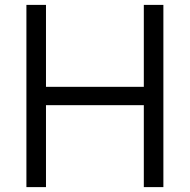

<svg xmlns="http://www.w3.org/2000/svg" viewBox="-20 -765 776 785"><path d="M88 0V-745H168V-410H568V-745H648V0H568V-335H168V0Z"/></svg>

Font: Kosmopol Plus Jakarta Sans
Style: Regular
Weight: 400
Designer: Gumpita Rahayu
Foundry: Tokotype
Version: Version 2.006